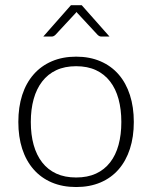

<svg xmlns="http://www.w3.org/2000/svg" viewBox="-20 -728 598 754"><path d="M279 -505.5Q332.5 -505.5 374.8 -487.2Q417 -469 446 -435.5Q475 -402 490.2 -354.8Q505.5 -307.5 505.5 -249Q505.5 -190.5 490.2 -143.5Q475 -96.5 446 -63Q417 -29.5 374.8 -11.5Q332.5 6.5 279 6.5Q225.5 6.5 183.2 -11.5Q141 -29.5 111.8 -63Q82.5 -96.5 67.2 -143.5Q52 -190.5 52 -249Q52 -307.5 67.2 -354.8Q82.5 -402 111.8 -435.5Q141 -469 183.2 -487.2Q225.5 -505.5 279 -505.5ZM279 -31Q323.5 -31 356.8 -46.2Q390 -61.5 412.2 -90Q434.5 -118.5 445.5 -158.8Q456.5 -199 456.5 -249Q456.5 -298.5 445.5 -339Q434.5 -379.5 412.2 -408.2Q390 -437 356.8 -452.5Q323.5 -468 279 -468Q234.5 -468 201.2 -452.5Q168 -437 145.8 -408.2Q123.5 -379.5 112.2 -339Q101 -298.5 101 -249Q101 -199 112.2 -158.8Q123.5 -118.5 145.8 -90Q168 -61.5 201.2 -46.2Q234.5 -31 279 -31ZM410 -584.5H377.5Q370 -584.5 363 -591.5L286 -674.5Q284.5 -676 283.2 -677.5Q282 -679 280.5 -681Q279 -679 277.8 -677.5Q276.5 -676 275 -674.5L198 -591.5Q195 -588.5 191.2 -586.5Q187.5 -584.5 183.5 -584.5H150L258.5 -707.5H301Z"/></svg>

Font: Lato 2
Style: Regular
Weight: 300
Designer: Lukasz Dziedzic with Adam Twardoch and Botio Nikoltchev
Foundry: tyPoland Lukasz Dziedzic
Version: Version 2.015; 2015-08-06; http://www.latofonts.com/